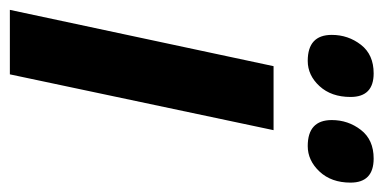

<svg xmlns="http://www.w3.org/2000/svg" viewBox="-228 -578 796 399"><g transform="rotate(90 170.5 -378.0)"><path d="M172 -708Q172 -756 123 -756Q84 -756 63.5 -729.5Q43 -703 43 -669Q43 -619 97 -619Q127 -619 149.5 -643.5Q172 -668 172 -708ZM350 -708Q350 -756 300 -756Q261 -756 240.5 -729.5Q220 -703 220 -669Q220 -619 274 -619Q304 -619 327 -643.5Q350 -668 350 -708ZM125 0 241 -548H108L-9 0Z"/></g></svg>

Font: Noto Sans UI Condensed ExtraBold
Style: Italic
Weight: 800
Width: 3
Designer: Monotype Design Team
Foundry: Monotype Imaging Inc.
Version: 1.001